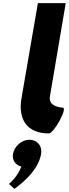

<svg xmlns="http://www.w3.org/2000/svg" viewBox="-20 -845 436 1216"><path d="M289.2 0C321.2 0 409.5 -160.5 378.1 -163C366 -163.9 284.8 -169.4 296.1 -234L396.3 -825H220L116.5 -225C92 -86 153.5 0 289.2 0ZM166.2 40C118.2 40 71.2 80 62.3 130C55.3 170 78.8 201 115.2 210C91.8 275 36.8 320 36.8 320L71.4 351C143.5 299 223.9 223 240.3 130C249.2 80 216.2 40 166.2 40Z"/></svg>

Font: Hussar Wysoki
Style: Obl
Weight: 700
Foundry: Cannot Into Space Fonts
Version: Version 0.92